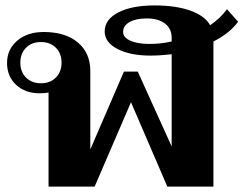

<svg xmlns="http://www.w3.org/2000/svg" viewBox="-20 -688 898 708"><path d="M767 -535V0H597L463 -311L329 0H159V-347Q147 -344 126 -344Q73 -344 39.5 -375Q6 -406 6 -456Q6 -506 43.5 -538Q81 -570 141 -570Q221 -570 267 -531.5Q313 -493 313 -426V-137L437 -424H488L613 -148V-488Q571 -483 535 -483Q460 -483 413 -507.5Q366 -532 366 -572Q366 -616 416 -642Q466 -668 550 -668Q628 -668 681.5 -649Q735 -630 755 -595Q793 -621 817 -654L858 -608Q828 -566 767 -535ZM613 -535V-549Q613 -582 588.5 -601Q564 -620 521 -620Q481 -620 457.5 -606.5Q434 -593 434 -570Q434 -550 460.5 -538Q487 -526 531 -526Q573 -526 613 -535ZM207 -457Q207 -491 186 -512Q165 -533 131 -533Q97 -533 76 -512Q55 -491 55 -457Q55 -423 76 -402Q97 -381 131 -381Q165 -381 186 -402Q207 -423 207 -457Z"/></svg>

Font: Fahkwang
Style: Bold
Weight: 700
Designer: Suppakit Chalermlarp | Katatrad Co.,Ltd.
Foundry: Cadson Demak Co.,Ltd.
Version: Version 1.000; ttfautohint (v1.6)